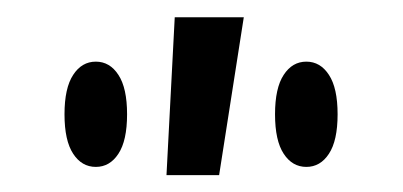

<svg xmlns="http://www.w3.org/2000/svg" viewBox="-20 -708 478 228"><path d="M269.5 -687.5 240.2 -500H177.7L187.5 -687.5ZM93.8 -634.8Q110.4 -634.8 120.6 -619.1Q130.9 -603.5 130.9 -572.3Q130.9 -541 120.6 -525.4Q110.4 -509.8 93.8 -509.8Q77.1 -509.8 66.9 -525.4Q56.6 -541 56.6 -572.3Q56.6 -603.5 66.9 -619.1Q77.1 -634.8 93.8 -634.8ZM343.8 -634.8Q360.4 -634.8 370.6 -619.1Q380.9 -603.5 380.9 -572.3Q380.9 -541 370.6 -525.4Q360.4 -509.8 343.8 -509.8Q327.1 -509.8 316.9 -525.4Q306.6 -541 306.6 -572.3Q306.6 -603.5 316.9 -619.1Q327.1 -634.8 343.8 -634.8Z"/></svg>

Font: Sudo Variable
Style: Regular
Weight: 400
Monospace: yes
Designer: Jens Kutilek
Foundry: Jens Kutilek
Version: Version 0.040